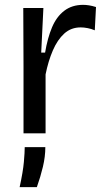

<svg xmlns="http://www.w3.org/2000/svg" viewBox="-20 -550 435 792"><path d="M77 0V-277L76 -517H159L150 -333H166Q176 -393 194.5 -437Q213 -481 245 -505.5Q277 -530 323 -530Q334 -530 347 -528Q360 -526 376 -521L371 -425Q357 -431 341.5 -434Q326 -437 313 -437Q273 -437 245 -411.5Q217 -386 198 -342Q179 -298 168 -243V0ZM61 222Q75 158 78.5 118Q82 78 82 57H167Q167 96 157 138Q147 180 132 222Z"/></svg>

Font: Bricolage Grotesque 20pt
Style: Regular
Weight: 400
Version: Version 1.001;gftools[0.9.33.dev8+g029e19f]